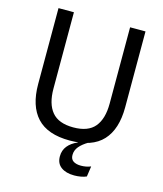

<svg xmlns="http://www.w3.org/2000/svg" viewBox="-120 -728 851 1000"><g transform="rotate(15 305.0 -228.5)"><path d="M374.5 181.7Q329.8 181.7 303.5 162.2Q277.1 142.8 277.1 105V104.2Q277.1 72.2 295.9 48.8Q314.7 25.4 348.6 11V1.6L402.9 -36.1V-2.7Q372.6 15 355.7 35.1Q338.7 55.2 338.7 80.6V81.1Q338.7 102.9 353.7 113.2Q368.8 123.5 395.1 123.5Q408.7 123.5 421.9 121.1Q435.1 118.8 448.3 113.4L440.1 169.7Q427.3 175.5 409.9 178.6Q392.6 181.7 374.5 181.7ZM305.1 12.1Q185.1 12.1 127.8 -49.8Q70.5 -111.7 70.5 -229.7V-639H153.6V-227.3Q153.6 -145.5 189.5 -102.2Q225.4 -58.8 305.1 -58.8Q384.9 -58.8 420.7 -102.2Q456.5 -145.5 456.5 -227.3V-639H539.6V-229.7Q539.6 -111.7 482.5 -49.8Q425.3 12.1 305.1 12.1Z"/></g></svg>

Font: Anek Latin Medium
Style: Regular
Weight: 500
Designer: Yesha Goshar
Foundry: Ek Type
Version: Version 1.003